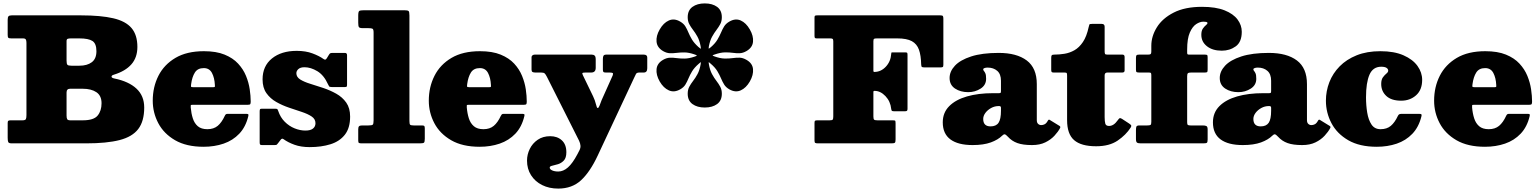

<svg xmlns="http://www.w3.org/2000/svg" viewBox="-20 -840 9024 1125"><path d="M485 0H48.5Q31.5 0 28.2 -7.8Q25 -15.5 25 -33V-120Q25 -130 29.2 -132.5Q33.5 -135 42.5 -135H111.5Q128 -135 131.5 -142Q135 -149 135 -166V-589Q135 -602.5 131.2 -608.8Q127.5 -615 114.5 -615H46.5Q32.5 -615 28.8 -618.8Q25 -622.5 25 -636V-724Q25 -739 29.8 -744.5Q34.5 -750 48.5 -750H455Q570.5 -750 643.5 -733Q716.5 -716 750.8 -675.5Q785 -635 785 -565Q785 -503 749.8 -463Q714.5 -423 647.5 -402.5Q633.5 -398.5 633.5 -391Q633.5 -383.5 650.5 -380Q734 -363 779.5 -320.8Q825 -278.5 825 -210Q825 -130 790.2 -84.2Q755.5 -38.5 680.5 -19.2Q605.5 0 485 0ZM398.5 -455H445Q491 -455 518 -475.5Q545 -496 545 -540Q545 -584.5 521.8 -599.8Q498.5 -615 445 -615H395.5Q384 -615 377 -612.8Q370 -610.5 370 -599V-484.5Q370 -466 375 -460.5Q380 -455 398.5 -455ZM465 -135Q529.5 -135 552.2 -163Q575 -191 575 -235Q575 -279.5 544.8 -299.8Q514.5 -320 465 -320H390.5Q370 -320 370 -298V-163Q370 -147.5 374 -141.2Q378 -135 392.5 -135Z M875 -250Q875 -330 908.2 -395.8Q941.5 -461.5 1008 -500.8Q1074.5 -540 1175 -540Q1247 -540 1296 -520Q1345 -500 1375.2 -467.2Q1405.5 -434.5 1421.5 -395.2Q1437.5 -356 1443.2 -316.8Q1449 -277.5 1449 -245Q1449 -233.5 1446.2 -229.8Q1443.5 -226 1432 -226H1109Q1098.5 -226 1097.8 -223.2Q1097 -220.5 1097.5 -211Q1100.5 -175.5 1109.8 -146.5Q1119 -117.5 1139.2 -100.2Q1159.5 -83 1195 -83Q1232 -83 1255.5 -102.5Q1279 -122 1297 -161Q1299.5 -166.5 1302.8 -169.8Q1306 -173 1315 -173H1421Q1431.5 -173 1434.2 -170.8Q1437 -168.5 1435 -160Q1420 -96.5 1382.2 -56.8Q1344.5 -17 1290.5 1.5Q1236.5 20 1173 20Q1072.5 20 1006.2 -18.2Q940 -56.5 907.5 -118.2Q875 -180 875 -250ZM1113 -329H1226Q1236.5 -329 1238.2 -330.8Q1240 -332.5 1239 -342.5Q1237 -384 1222 -412.5Q1207 -441 1174 -441Q1138 -441 1121.8 -415Q1105.5 -389 1100 -347.5Q1098.5 -336.5 1099.2 -332.8Q1100 -329 1113 -329Z M1902 -346Q1878 -399.5 1839.5 -422.8Q1801 -446 1764.5 -446Q1740 -446 1728.2 -435.2Q1716.5 -424.5 1716.5 -411Q1716.5 -388.5 1739.2 -374.2Q1762 -360 1798 -349Q1834 -338 1874.2 -324.5Q1914.5 -311 1950.2 -291Q1986 -271 2008.8 -238.8Q2031.5 -206.5 2031.5 -157Q2031.5 -90 2000.8 -50.8Q1970 -11.5 1916.5 5.2Q1863 22 1794.5 22Q1743.5 22 1705.5 8.2Q1667.5 -5.5 1641.5 -24.5Q1632 -31.5 1624.5 -21L1609.5 -1.5Q1605 5 1602 7.5Q1599 10 1587.5 10H1514.5Q1506 10 1503.8 6.5Q1501.5 3 1501.5 -6V-186.5Q1501.5 -195 1503.2 -199Q1505 -203 1513.5 -203H1589Q1602 -203 1604.5 -201Q1607 -199 1610.5 -189Q1623 -152 1648.5 -126.5Q1674 -101 1706 -88Q1738 -75 1769.5 -75Q1799.5 -75 1814 -86.8Q1828.5 -98.5 1828.5 -118Q1828.5 -142.5 1806 -157.5Q1783.5 -172.5 1748.2 -184.2Q1713 -196 1673.5 -209.2Q1634 -222.5 1598.8 -242.5Q1563.5 -262.5 1541 -294.2Q1518.5 -326 1518.5 -375Q1518.5 -453 1573.5 -497.5Q1628.5 -542 1718.5 -542Q1771.5 -542 1811.2 -527Q1851 -512 1874.5 -495Q1881.5 -490 1885.8 -490.5Q1890 -491 1895 -499L1907 -518.5Q1911 -525.5 1915 -527.8Q1919 -530 1930 -530H2001Q2013.5 -530 2013.5 -516.5V-345.5Q2013.5 -337.5 2012 -333.8Q2010.5 -330 2002 -330H1923.5Q1911.5 -330 1908.5 -334Q1905.5 -338 1902 -346Z M2139.5 -675H2107.5Q2086.5 -675 2082.8 -681.5Q2079 -688 2079 -708V-748Q2079 -771.5 2085 -775.8Q2091 -780 2114.5 -780H2347.5Q2368.5 -780 2373.8 -775.5Q2379 -771 2379 -749V-131Q2379 -113.5 2383.2 -109.2Q2387.5 -105 2404.5 -105H2452.5Q2462.5 -105 2465.8 -102Q2469 -99 2469 -88V-27Q2469 -8 2464 -4Q2459 0 2439.5 0H2099.5Q2087.5 0 2083.2 -2.5Q2079 -5 2079 -17V-83Q2079 -96 2084.2 -100.5Q2089.5 -105 2102.5 -105H2138.5Q2159 -105 2164 -109.5Q2169 -114 2169 -135V-649Q2169 -668 2163 -671.5Q2157 -675 2139.5 -675Z M2492.5 -250Q2492.5 -330 2525.8 -395.8Q2559 -461.5 2625.5 -500.8Q2692 -540 2792.5 -540Q2864.5 -540 2913.5 -520Q2962.5 -500 2992.8 -467.2Q3023 -434.5 3039 -395.2Q3055 -356 3060.8 -316.8Q3066.5 -277.5 3066.5 -245Q3066.5 -233.5 3063.8 -229.8Q3061 -226 3049.5 -226H2726.5Q2716 -226 2715.2 -223.2Q2714.5 -220.5 2715 -211Q2718 -175.5 2727.2 -146.5Q2736.5 -117.5 2756.8 -100.2Q2777 -83 2812.5 -83Q2849.5 -83 2873 -102.5Q2896.5 -122 2914.5 -161Q2917 -166.5 2920.2 -169.8Q2923.5 -173 2932.5 -173H3038.5Q3049 -173 3051.8 -170.8Q3054.5 -168.5 3052.5 -160Q3037.5 -96.5 2999.8 -56.8Q2962 -17 2908 1.5Q2854 20 2790.5 20Q2690 20 2623.8 -18.2Q2557.5 -56.5 2525 -118.2Q2492.5 -180 2492.5 -250ZM2730.5 -329H2843.5Q2854 -329 2855.8 -330.8Q2857.5 -332.5 2856.5 -342.5Q2854.5 -384 2839.5 -412.5Q2824.5 -441 2791.5 -441Q2755.5 -441 2739.2 -415Q2723 -389 2717.5 -347.5Q2716 -336.5 2716.8 -332.8Q2717.5 -329 2730.5 -329Z M3068 101Q3068 65.5 3084 32.8Q3100 0 3130.5 -21Q3161 -42 3204 -42Q3245.5 -42 3272 -17.8Q3298.5 6.5 3298.5 52Q3298.5 85 3283.8 100.5Q3269 116 3249.8 122Q3230.5 128 3215.8 131Q3201 134 3201 142Q3201 152 3215.5 158.5Q3230 165 3251 165Q3280.5 165 3307.8 141Q3335 117 3362.5 65L3375 41Q3382.5 26.5 3381.2 13Q3380 -0.5 3373 -15.5L3185 -389Q3177 -405 3171.2 -410Q3165.5 -415 3150.5 -415H3117Q3106 -415 3100.2 -418.2Q3094.5 -421.5 3094.5 -432V-505Q3094.5 -512 3100.2 -516Q3106 -520 3113 -520H3447Q3470.5 -520 3470.5 -495V-442.5Q3470.5 -415 3444 -415H3412.5Q3397 -415 3393.5 -412.8Q3390 -410.5 3395 -400L3455 -276Q3466.5 -252 3471.8 -229.5Q3477 -207 3482 -207Q3487.5 -207 3493 -221.2Q3498.5 -235.5 3505 -253L3570 -398Q3574 -409 3570.2 -412Q3566.5 -415 3550.5 -415H3529Q3518 -415 3515.2 -419Q3512.5 -423 3512.5 -433V-495Q3512.5 -508 3516.5 -514Q3520.5 -520 3533 -520H3752Q3772.5 -520 3772.5 -503V-440Q3772.5 -415 3752 -415H3726.5Q3709.5 -415 3705.8 -405.2Q3702 -395.5 3695.5 -384L3482 72Q3437.5 167 3384.8 216Q3332 265 3251 265Q3197.5 265 3156.2 244.2Q3115 223.5 3091.5 186.5Q3068 149.5 3068 101Z M3845.5 -362.5Q3823.5 -401 3827 -435.2Q3830.5 -469.5 3865.5 -489.5Q3885.5 -501 3904.8 -501.8Q3924 -502.5 3945 -499.5Q3966 -496.5 3991.5 -496.8Q4017 -497 4049.5 -508Q4063.5 -512.5 4062.8 -514.8Q4062 -517 4048.5 -521.5Q4016.5 -532.5 3991.2 -532.8Q3966 -533 3945 -530.2Q3924 -527.5 3904.8 -528.2Q3885.5 -529 3865.5 -540.5Q3830.5 -561 3827 -595.2Q3823.5 -629.5 3845.5 -667.5Q3867.5 -706 3899 -720Q3930.5 -734 3965.5 -713.5Q3985.5 -702 3995.5 -685.8Q4005.5 -669.5 4013.5 -650Q4021.5 -630.5 4034.2 -609Q4047 -587.5 4072 -565Q4080.5 -557.5 4084.5 -555Q4088.5 -552.5 4085 -570Q4078.5 -604 4066 -626.2Q4053.5 -648.5 4040.5 -665.2Q4027.5 -682 4018.5 -699Q4009.5 -716 4009.5 -739Q4009.5 -779.5 4037.5 -799.8Q4065.5 -820 4109.5 -820Q4154 -820 4181.8 -799.8Q4209.5 -779.5 4209.5 -739Q4209.5 -715.5 4200.2 -698.5Q4191 -681.5 4178 -664.5Q4165 -647.5 4152.5 -625.2Q4140 -603 4133.5 -568.5Q4131 -554 4133.8 -555.2Q4136.5 -556.5 4144.5 -563Q4170.5 -585.5 4183.5 -607.5Q4196.5 -629.5 4204.8 -649.2Q4213 -669 4223.2 -685.5Q4233.5 -702 4253.5 -713.5Q4289 -734 4320.2 -720Q4351.5 -706 4373.5 -667.5Q4395.5 -629.5 4392.2 -595.2Q4389 -561 4353.5 -540.5Q4333.5 -529 4314.2 -528.2Q4295 -527.5 4273.8 -530.5Q4252.5 -533.5 4227 -533Q4201.5 -532.5 4168.5 -521Q4157.5 -517.5 4155.8 -515.8Q4154 -514 4166.5 -509.5Q4199.5 -497.5 4225.5 -497Q4251.5 -496.5 4272.8 -499.5Q4294 -502.5 4313.5 -502Q4333 -501.5 4353.5 -489.5Q4389 -469.5 4392.2 -435.2Q4395.5 -401 4373.5 -362.5Q4351.5 -324.5 4320.2 -310.5Q4289 -296.5 4253.5 -316.5Q4233.5 -328 4223.2 -344.5Q4213 -361 4204.8 -380.8Q4196.5 -400.5 4183.5 -422.5Q4170.5 -444.5 4144 -467Q4137.5 -472.5 4134.2 -475.2Q4131 -478 4133.5 -464Q4139.5 -429 4152 -406Q4164.5 -383 4177.8 -366Q4191 -349 4200.2 -331.8Q4209.5 -314.5 4209.5 -291Q4209.5 -250.5 4181.8 -230.2Q4154 -210 4109.5 -210Q4065.5 -210 4037.5 -230.2Q4009.5 -250.5 4009.5 -291Q4009.5 -314.5 4018.8 -331.8Q4028 -349 4041.2 -366Q4054.5 -383 4067 -406Q4079.5 -429 4085.5 -464Q4088 -478 4084.5 -475Q4081 -472 4074.5 -466.5Q4048.5 -444 4035.2 -422Q4022 -400 4014 -380.5Q4006 -361 3996 -344.5Q3986 -328 3965.5 -316.5Q3930.5 -296.5 3899 -310.5Q3867.5 -324.5 3845.5 -362.5Z M4844.5 -615H4765Q4756.5 -615 4754.5 -618.5Q4752.5 -622 4752.5 -631V-737Q4752.5 -746.5 4756.2 -748.2Q4760 -750 4769.5 -750H5489.5Q5501.5 -750 5504.5 -746.2Q5507.5 -742.5 5507.5 -730V-460.5Q5507.5 -450 5504 -447.5Q5500.5 -445 5489.5 -445H5400.5Q5387 -445 5382.5 -447.2Q5378 -449.5 5377.5 -462.5Q5376.5 -515 5364.5 -548.8Q5352.5 -582.5 5322.8 -598.8Q5293 -615 5237.5 -615H5118.5Q5106.5 -615 5102 -612.8Q5097.5 -610.5 5097.5 -598.5V-425.5Q5097.5 -418.5 5102 -418.5H5103Q5141.5 -418.5 5170.2 -449Q5199 -479.5 5202 -524.5Q5202.5 -530 5203 -531.5Q5203.5 -533 5209.5 -533H5286Q5294 -533 5295.8 -529.8Q5297.5 -526.5 5297.5 -518V-203Q5297.5 -194 5294.5 -191Q5291.5 -188 5281.5 -188H5221.5Q5210.5 -188 5206.8 -190Q5203 -192 5202 -201.5Q5197.5 -246 5168.2 -276.8Q5139 -307.5 5104.5 -307.5H5104Q5097.5 -307.5 5097.5 -301.5V-158.5Q5097.5 -143.5 5101.5 -139.2Q5105.5 -135 5121 -135H5209Q5223 -135 5225.2 -132.8Q5227.5 -130.5 5227.5 -116.5V-23.5Q5227.5 -8 5223.5 -4Q5219.5 0 5204 0H4773Q4760.5 0 4756.5 -2.8Q4752.5 -5.5 4752.5 -17.5V-120.5Q4752.5 -131 4756.5 -133Q4760.5 -135 4771.5 -135H4841Q4856 -135 4859.2 -139.2Q4862.5 -143.5 4862.5 -159V-597.5Q4862.5 -609 4858.8 -612Q4855 -615 4844.5 -615Z M5504 -123Q5504 -180 5541.8 -218Q5579.5 -256 5645.8 -275Q5712 -294 5798 -294H5832Q5840.5 -294 5842.8 -296Q5845 -298 5845 -307V-367Q5845 -406 5823 -425Q5801 -444 5767 -444Q5756 -444 5748.5 -441.2Q5741 -438.5 5741 -434Q5741 -428.5 5745.2 -424Q5749.5 -419.5 5753.8 -409.8Q5758 -400 5758 -378Q5758 -341.5 5725.8 -320.8Q5693.5 -300 5653 -300Q5607.5 -300 5575.8 -321.2Q5544 -342.5 5544 -383Q5544 -421.5 5575.2 -455Q5606.5 -488.5 5670.2 -509.2Q5734 -530 5832 -530Q5937 -530 5996 -485.8Q6055 -441.5 6055 -347V-136Q6055 -121 6062.8 -114Q6070.5 -107 6081 -107Q6091.5 -107 6101.5 -112.2Q6111.5 -117.5 6120 -133.5Q6125 -142 6131.5 -137L6188.5 -102Q6195 -98 6191.5 -90Q6180 -68 6158.5 -44.8Q6137 -21.5 6104.8 -5.8Q6072.5 10 6027 10H6026.5Q5973.5 10 5941 -1.8Q5908.5 -13.5 5886 -38.5Q5873.5 -52 5867.2 -53Q5861 -54 5852.5 -45.5Q5828 -21 5785.5 -5.5Q5743 10 5679 10Q5593.5 10 5548.8 -23.2Q5504 -56.5 5504 -123ZM5741 -143Q5741 -99.5 5784 -99.5Q5816.5 -99.5 5830.8 -120.5Q5845 -141.5 5845 -191V-208.5Q5845 -218.5 5835 -218.5H5831Q5808 -218.5 5787.5 -207.2Q5767 -196 5754 -178.8Q5741 -161.5 5741 -143Z M6605 -92.5Q6577.5 -49.5 6528.8 -16.2Q6480 17 6402.5 17Q6315 17 6273.8 -18.8Q6232.5 -54.5 6232.5 -136V-395.5Q6232.5 -406.5 6230.8 -410.8Q6229 -415 6218 -415H6154Q6145 -415 6142.2 -418.2Q6139.5 -421.5 6139.5 -431V-501Q6139.5 -513 6142.8 -516.5Q6146 -520 6157.5 -520Q6187 -520 6217.5 -525Q6248 -530 6275.8 -545.8Q6303.5 -561.5 6325.2 -593.8Q6347 -626 6359 -681.5Q6361.5 -693 6363.2 -696.5Q6365 -700 6379 -700H6435.5Q6452.5 -700 6452.5 -683.5V-540Q6452.5 -528.5 6454.8 -524.2Q6457 -520 6468.5 -520H6557Q6569.5 -520 6569.5 -506V-427Q6569.5 -415 6555.5 -415H6468.5Q6452.5 -415 6452.5 -398.5V-154Q6452.5 -128 6456.5 -115Q6460.5 -102 6478.5 -102Q6491.5 -102 6504 -109.8Q6516.5 -117.5 6530.5 -137Q6536 -145 6540 -147.2Q6544 -149.5 6553.5 -144L6594 -117.5Q6604.5 -111 6607.5 -106Q6610.5 -101 6605 -92.5Z M6936 -393.5V-124Q6936 -111.5 6939.8 -108.2Q6943.5 -105 6956.5 -105H7027.5Q7042 -105 7049 -101.2Q7056 -97.5 7056 -81.5V-23Q7056 -7 7051.5 -3.5Q7047 0 7030.5 0H6664.5Q6649 0 6642.5 -4.2Q6636 -8.5 6636 -25.5V-77.5Q6636 -93 6639 -99Q6642 -105 6657.5 -105H6701.5Q6716.5 -105 6721.2 -108Q6726 -111 6726 -126V-398Q6726 -408 6724 -411.5Q6722 -415 6712.5 -415H6656.5Q6645 -415 6640.5 -417.2Q6636 -419.5 6636 -431V-500Q6636 -511.5 6639 -515.8Q6642 -520 6654.5 -520H6706.5Q6719 -520 6722.5 -523.5Q6726 -527 6726 -539V-572Q6726 -627.5 6758.5 -680Q6791 -732.5 6857 -766.2Q6923 -800 7023 -800Q7103.5 -800 7155 -779.5Q7206.5 -759 7231.2 -725.8Q7256 -692.5 7256 -654Q7256 -594 7220.8 -568.5Q7185.5 -543 7139 -543Q7085 -543 7052 -569Q7019 -595 7019 -636Q7019 -659.5 7028 -672.5Q7037 -685.5 7046 -692.5Q7055 -699.5 7055 -705Q7055 -710.5 7046.8 -711.8Q7038.5 -713 7031 -713Q7011 -713 6989 -698.8Q6967 -684.5 6951.5 -649Q6936 -613.5 6936 -550V-531.5Q6936 -523.5 6938.5 -521.8Q6941 -520 6948.5 -520H7039Q7051.5 -520 7053.8 -517Q7056 -514 7056 -502V-433.5Q7056 -421 7053.5 -418Q7051 -415 7038.5 -415H6959.5Q6945.5 -415 6940.8 -411.2Q6936 -407.5 6936 -393.5Z M7087 -123Q7087 -180 7124.8 -218Q7162.5 -256 7228.8 -275Q7295 -294 7381 -294H7415Q7423.5 -294 7425.8 -296Q7428 -298 7428 -307V-367Q7428 -406 7406 -425Q7384 -444 7350 -444Q7339 -444 7331.5 -441.2Q7324 -438.5 7324 -434Q7324 -428.5 7328.2 -424Q7332.5 -419.5 7336.8 -409.8Q7341 -400 7341 -378Q7341 -341.5 7308.8 -320.8Q7276.5 -300 7236 -300Q7190.5 -300 7158.8 -321.2Q7127 -342.5 7127 -383Q7127 -421.5 7158.2 -455Q7189.5 -488.5 7253.2 -509.2Q7317 -530 7415 -530Q7520 -530 7579 -485.8Q7638 -441.5 7638 -347V-136Q7638 -121 7645.8 -114Q7653.5 -107 7664 -107Q7674.5 -107 7684.5 -112.2Q7694.5 -117.5 7703 -133.5Q7708 -142 7714.5 -137L7771.5 -102Q7778 -98 7774.5 -90Q7763 -68 7741.5 -44.8Q7720 -21.5 7687.8 -5.8Q7655.5 10 7610 10H7609.5Q7556.5 10 7524 -1.8Q7491.5 -13.5 7469 -38.5Q7456.5 -52 7450.2 -53Q7444 -54 7435.5 -45.5Q7411 -21 7368.5 -5.5Q7326 10 7262 10Q7176.5 10 7131.8 -23.2Q7087 -56.5 7087 -123ZM7324 -143Q7324 -99.5 7367 -99.5Q7399.5 -99.5 7413.8 -120.5Q7428 -141.5 7428 -191V-208.5Q7428 -218.5 7418 -218.5H7414Q7391 -218.5 7370.5 -207.2Q7350 -196 7337 -178.8Q7324 -161.5 7324 -143Z M7749 -250Q7749 -306.5 7769.2 -358.5Q7789.5 -410.5 7829.5 -451.2Q7869.5 -492 7929.2 -516Q7989 -540 8068 -540Q8149 -540 8203.5 -516Q8258 -492 8285.5 -453.8Q8313 -415.5 8313 -372Q8313 -313.5 8277.5 -281.8Q8242 -250 8190 -250Q8132.5 -250 8102.8 -277.8Q8073 -305.5 8073 -348Q8073 -373.5 8083.2 -387.2Q8093.5 -401 8103.8 -409.2Q8114 -417.5 8114 -426Q8114 -436 8104 -442.5Q8094 -449 8073 -449Q8024.5 -449 8004.2 -402.2Q7984 -355.5 7984 -270Q7984 -223 7991 -180.2Q7998 -137.5 8016.2 -110.2Q8034.5 -83 8069 -83Q8106 -83 8129.2 -102.5Q8152.5 -122 8170.5 -160.5Q8174 -168 8178.8 -170.5Q8183.5 -173 8195 -173H8293Q8306 -173 8308.5 -170.2Q8311 -167.5 8308.5 -157.5Q8293 -95 8255.2 -55.8Q8217.5 -16.5 8163.8 1.8Q8110 20 8047 20Q7946.5 20 7880.2 -18.2Q7814 -56.5 7781.5 -118.2Q7749 -180 7749 -250Z M8383 -250Q8383 -330 8416.2 -395.8Q8449.5 -461.5 8516 -500.8Q8582.5 -540 8683 -540Q8755 -540 8804 -520Q8853 -500 8883.2 -467.2Q8913.5 -434.5 8929.5 -395.2Q8945.5 -356 8951.2 -316.8Q8957 -277.5 8957 -245Q8957 -233.5 8954.2 -229.8Q8951.5 -226 8940 -226H8617Q8606.5 -226 8605.8 -223.2Q8605 -220.5 8605.5 -211Q8608.5 -175.5 8617.8 -146.5Q8627 -117.5 8647.2 -100.2Q8667.5 -83 8703 -83Q8740 -83 8763.5 -102.5Q8787 -122 8805 -161Q8807.5 -166.5 8810.8 -169.8Q8814 -173 8823 -173H8929Q8939.5 -173 8942.2 -170.8Q8945 -168.5 8943 -160Q8928 -96.5 8890.2 -56.8Q8852.5 -17 8798.5 1.5Q8744.5 20 8681 20Q8580.5 20 8514.2 -18.2Q8448 -56.5 8415.5 -118.2Q8383 -180 8383 -250ZM8621 -329H8734Q8744.5 -329 8746.2 -330.8Q8748 -332.5 8747 -342.5Q8745 -384 8730 -412.5Q8715 -441 8682 -441Q8646 -441 8629.8 -415Q8613.5 -389 8608 -347.5Q8606.5 -336.5 8607.2 -332.8Q8608 -329 8621 -329Z"/></svg>

Font: Besley* Fatface
Style: Regular
Weight: 900
Designer: Owen Earl
Foundry: indestructible type*
Version: Version 3.000; ttfautohint (v1.8.3)